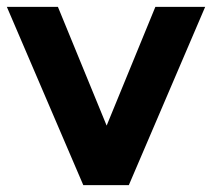

<svg xmlns="http://www.w3.org/2000/svg" viewBox="-20 -541 620 561"><path d="M223.4 0 0 -521H149.2L291.6 -174L434 -521H579.5L356.4 0Z"/></svg>

Font: Red Hat Display VF
Style: Regular
Weight: 300
Designer: Pentagram, MCKL
Foundry: Pentagram, MCKL
Version: Version 1.023